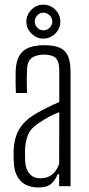

<svg xmlns="http://www.w3.org/2000/svg" viewBox="-20 -801 381 826"><path d="M145.5 5.5Q96.5 5.5 69.5 -22Q42.5 -49.5 39.5 -100Q39 -115 38.5 -126.8Q38 -138.5 38.5 -153.5Q40 -187 49 -215Q58 -243 78.8 -267.5Q99.5 -292 137 -313.5Q158.5 -326 185.5 -339.2Q212.5 -352.5 235 -362V-499.5Q235 -535 220.5 -550.5Q206 -566 168.5 -566Q137.5 -566 117.8 -552.8Q98 -539.5 96.5 -504.5Q95.5 -485.5 95.2 -466.2Q95 -447 95.5 -430.2Q96 -413.5 96.5 -401H48.5Q47 -429 47 -452.5Q47 -476 47.5 -497Q49 -534.5 61.5 -558.5Q74 -582.5 100.5 -594.5Q127 -606.5 171.5 -606.5Q214.5 -606.5 239 -594.8Q263.5 -583 273.5 -557.5Q283.5 -532 283.5 -492V0H234.5V-51.5H228Q218 -26 200.2 -10.2Q182.5 5.5 145.5 5.5ZM153 -34Q183.5 -34 203.5 -49.5Q223.5 -65 234.5 -96L235 -318.5Q215 -311 194 -300.2Q173 -289.5 143 -269Q110 -247 99 -217Q88 -187 87.5 -152.5Q87.5 -138.5 87.8 -125.8Q88 -113 88.5 -103Q91 -71.5 107.8 -52.8Q124.5 -34 153 -34ZM166.5 -635Q137.5 -635 115.5 -656.5Q93.5 -678 93.5 -708Q93.5 -737.5 115.2 -759.2Q137 -781 166.5 -781Q196.5 -781 218 -759.2Q239.5 -737.5 239.5 -708Q239.5 -678 217.8 -656.5Q196 -635 166.5 -635ZM166.5 -670.5Q182.5 -670.5 193.8 -682Q205 -693.5 205 -708Q205 -724 193.2 -735.2Q181.5 -746.5 166.5 -746.5Q152 -746.5 140.8 -735.2Q129.5 -724 129.5 -708Q129.5 -693.5 140.5 -682Q151.5 -670.5 166.5 -670.5Z"/></svg>

Font: Big Shoulders Text Thin ExtraLight
Style: Regular
Weight: 250
Version: Version 2.002